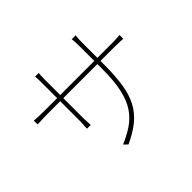

<svg xmlns="http://www.w3.org/2000/svg" viewBox="-161 -1026 1322 1322"><g transform="rotate(-45 500.0 -365.5)"><path d="M692 -477Q692 -370 680 -291Q668 -212 638 -154Q608 -96 555.5 -52Q503 -8 422 29L395 3Q459 -24 508.5 -57.5Q558 -91 592.5 -142Q627 -193 644.5 -272Q662 -351 662 -469V-689Q662 -718 660 -739Q658 -760 658 -760H696Q696 -760 694 -739Q692 -718 692 -689ZM333 -756Q333 -756 331.5 -740Q330 -724 330 -702V-326Q330 -312 331 -294Q332 -276 332.5 -263Q333 -250 333 -250H296Q296 -250 297 -262.5Q298 -275 299 -293Q300 -311 300 -326V-701Q300 -712 299.5 -728.5Q299 -745 297 -756ZM77 -548Q77 -548 92.5 -547Q108 -546 130 -545Q152 -544 169 -544H838Q865 -544 888 -546Q911 -548 911 -548V-511Q911 -511 888 -512.5Q865 -514 838 -514H169Q151 -514 129.5 -513Q108 -512 92.5 -511.5Q77 -511 77 -511Z"/></g></svg>

Font: Noto Sans JP
Style: Regular
Weight: 100
Designer: Ryoko NISHIZUKA 西塚涼子 (kana, bopomofo & ideographs); Paul D. Hunt (Latin, Greek & Cyrillic); Sandoll Communications 산돌커뮤니
Foundry: Adobe
Version: Version 2.004;hotconv 1.0.118;makeotfexe 2.5.65603